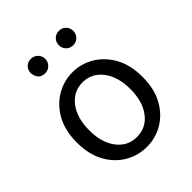

<svg xmlns="http://www.w3.org/2000/svg" viewBox="-215 -895 1037 1037"><g transform="rotate(-45 303.0 -377.0)"><path d="M303 13Q237 13 179.5 -20.5Q122 -54 87 -117.5Q52 -181 52 -271Q52 -362 87 -425.5Q122 -489 179.5 -523Q237 -557 303 -557Q370 -557 427 -523Q484 -489 519 -425.5Q554 -362 554 -271Q554 -181 519 -117.5Q484 -54 427 -20.5Q370 13 303 13ZM303 -63Q374 -63 417.5 -120Q461 -177 461 -271Q461 -365 417.5 -422.5Q374 -480 303 -480Q233 -480 189.5 -422.5Q146 -365 146 -271Q146 -177 189.5 -120Q233 -63 303 -63ZM196 -657Q147 -657 141 -712Q141 -735 156 -751Q171 -767 196 -767Q219 -767 235 -751Q251 -735 251 -712Q251 -689 235 -673Q219 -657 196 -657ZM410 -657Q386 -657 370.5 -673Q355 -689 355 -712Q355 -735 370.5 -751Q386 -767 410 -767Q434 -767 449.5 -751Q465 -735 465 -712Q465 -689 449.5 -673Q434 -657 410 -657Z"/></g></svg>

Font: Gothic Nguyen
Style: Regular
Weight: 400
Designer: MORI Takayuki
Version: Version 1.220;July 21, 2023;FontCreator 14.0.0.2814 64-bit